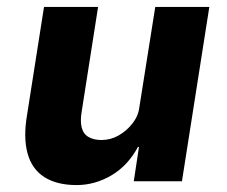

<svg xmlns="http://www.w3.org/2000/svg" viewBox="-20 -523 654 554"><path d="M201 11Q144 11 108 -12Q72 -35 59.5 -80.5Q47 -126 58 -191L107 -503H263L216 -203Q211 -175 215.5 -156Q220 -137 235 -128Q250 -119 273 -119Q299 -119 322 -132Q345 -145 362 -166.5Q379 -188 382 -213L428 -503H584L505 0H366L381 -99H378Q349 -45 301.5 -17Q254 11 201 11Z"/></svg>

Font: Nunito Sans 7pt SemiCondensed ExtraBold
Style: Italic
Weight: 800
Width: 4
Italic angle: -9°
Designer: Vernon Adams
Foundry: Vernon Adams
Version: Version 3.101;gftools[0.9.27]